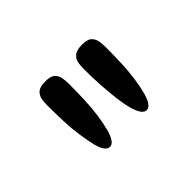

<svg xmlns="http://www.w3.org/2000/svg" viewBox="-54 -788 421 421"><g transform="rotate(-45 156.5 -578.0)"><path d="M213 -477Q206 -477 200.5 -485Q195 -493 191 -508Q187 -523 184.5 -543.5Q182 -564 180.5 -588Q179 -612 179 -638Q179 -648 180.5 -657Q182 -666 189.5 -672.5Q197 -679 214 -679Q231 -679 237.5 -672.5Q244 -666 245.5 -657Q247 -648 247 -638Q247 -612 246 -588Q245 -564 242 -543.5Q239 -523 235 -508Q231 -493 225.5 -485Q220 -477 213 -477ZM99 -477Q92 -477 86.5 -485Q81 -493 77.5 -508Q74 -523 71 -543.5Q68 -564 67 -588Q66 -612 66 -638Q66 -648 67.5 -657Q69 -666 76 -672.5Q83 -679 100 -679Q117 -679 123.5 -672.5Q130 -666 131.5 -657Q133 -648 133 -638Q133 -612 132 -588Q131 -564 128 -543.5Q125 -523 121 -508Q117 -493 111.5 -485Q106 -477 99 -477Z"/></g></svg>

Font: Fredoka Expanded Light
Style: Regular
Weight: 300
Width: 7
Designer: Ben Nathan
Foundry: Milena B. Brandão, Ben Nathan
Version: Version 2.001